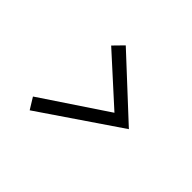

<svg xmlns="http://www.w3.org/2000/svg" viewBox="-114 -763 828 828"><g transform="rotate(45 300.0 -348.5)"><path d="M236 -594 501 -348 141 -103 109 -155 407 -354 192 -549Z"/></g></svg>

Font: Red Hat Text
Style: Italic
Weight: 400
Italic angle: -12°
Designer: Pentagram, MCKL
Foundry: Pentagram, MCKL
Version: Version 1.023